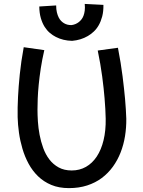

<svg xmlns="http://www.w3.org/2000/svg" viewBox="-20 -946 737 988"><path d="M629.9 -335Q630.4 -289.6 623.3 -245.4Q616.2 -201.2 600.6 -161.4Q585 -121.6 560.8 -88.1Q536.6 -54.7 503.7 -30Q470.7 -5.4 428.5 8.3Q386.2 22 335 22Q283.2 22 244.1 5.6Q205.1 -10.7 176 -38.8Q147 -66.9 127.2 -103.5Q107.4 -140.1 95.5 -180.7Q83.5 -221.2 77.6 -262.9Q71.8 -304.7 70.8 -342.8Q69.8 -391.1 72.8 -448.7Q75.2 -498 81.8 -563.5Q88.4 -628.9 102.1 -703.1L208 -688Q196.8 -639.6 189.9 -594.7Q183.1 -549.8 179.2 -510.3Q175.3 -470.7 174.1 -438Q172.9 -405.3 172.9 -381.8Q172.9 -354.5 175 -320.8Q177.2 -287.1 183.8 -252.2Q190.4 -217.3 202.4 -184.3Q214.4 -151.4 233.9 -125.7Q253.4 -100.1 281.7 -84.5Q310.1 -68.8 349.1 -68.8Q389.6 -68.8 422.4 -87.4Q455.1 -106 478 -140.6Q501 -175.3 512.9 -224.6Q524.9 -273.9 523.9 -335Q522.9 -383.8 518.1 -440.4Q514.2 -489.3 505.9 -552.2Q497.6 -615.2 482.9 -686L586.9 -700.2Q602.5 -619.6 610.8 -553Q619.1 -486.3 623.5 -437.5Q628.4 -380.9 629.9 -335ZM512.2 -920.9Q512.7 -887.2 505.9 -861.3Q499 -835.4 487.8 -815.9Q476.6 -796.4 461.9 -783Q447.3 -769.5 432.1 -760.7Q396.5 -739.7 351.1 -735.8Q304.7 -736.8 267.6 -755.9Q252 -763.7 236.8 -776.4Q221.7 -789.1 209.7 -807.9Q197.8 -826.7 190.2 -852.5Q182.6 -878.4 182.1 -912.6L269 -918Q269 -897.5 272.7 -882.3Q276.4 -867.2 282 -856.2Q287.6 -845.2 294.7 -838.1Q301.8 -831.1 309.1 -826.7Q326.2 -816.4 348.1 -816.9Q369.6 -819.8 385.7 -832.5Q392.6 -837.9 398.9 -845.7Q405.3 -853.5 409.7 -865Q414.1 -876.5 416 -891.4Q418 -906.2 416 -925.8Z"/></svg>

Font: McLaren
Style: Regular
Weight: 400
Designer: Astigmatic (AOETI)
Foundry: Astigmatic (AOETI)
Version: Version 1.000